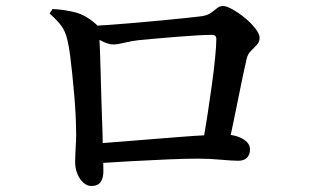

<svg xmlns="http://www.w3.org/2000/svg" viewBox="-20 -663 1040 639"><path d="M654 -183Q662 -225 670 -277Q678 -329 685 -379.5Q692 -430 696 -471.5Q700 -513 700 -533Q700 -547 686 -547Q665 -547 632 -545Q599 -543 562 -540Q525 -537 492 -534Q459 -531 439 -529Q415 -526 393 -520.5Q371 -515 357 -515Q341 -515 317.5 -527Q294 -539 276 -553V-576Q300 -577 341 -580Q382 -583 429.5 -587Q477 -591 522.5 -595.5Q568 -600 602.5 -603.5Q637 -607 651 -609Q671 -612 682 -620Q693 -628 702 -635.5Q711 -643 722 -643Q734 -643 754.5 -631.5Q775 -620 795.5 -603Q816 -586 830 -568Q844 -550 844 -537Q844 -524 835 -514Q826 -504 815.5 -494Q805 -484 801 -468Q796 -447 789 -413.5Q782 -380 774 -340.5Q766 -301 757.5 -259.5Q749 -218 740 -179ZM284 -44Q270 -44 257.5 -55Q245 -66 237.5 -84.5Q230 -103 230 -124Q230 -136 231 -154.5Q232 -173 233 -194Q234 -215 233 -235Q233 -254 231.5 -283.5Q230 -313 227 -347.5Q224 -382 220.5 -416.5Q217 -451 213 -481.5Q209 -512 204 -531Q198 -558 184.5 -576.5Q171 -595 145 -618L155 -633Q195 -631 230 -622Q265 -613 298 -584Q306 -577 307.5 -570.5Q309 -564 310 -550Q311 -534 312.5 -499.5Q314 -465 315 -420.5Q316 -376 317.5 -329.5Q319 -283 320.5 -241.5Q322 -200 322 -173Q323 -152 323.5 -134.5Q324 -117 324 -92Q324 -71 315 -57.5Q306 -44 284 -44ZM291 -185Q327 -187 375 -191Q423 -195 474.5 -199Q526 -203 575.5 -207Q625 -211 665 -213Q705 -215 730 -215Q751 -215 769.5 -209Q788 -203 800 -192Q812 -181 812 -166Q812 -149 802.5 -138.5Q793 -128 773 -128Q752 -128 715 -131.5Q678 -135 639 -135Q597 -135 539 -132.5Q481 -130 416.5 -126.5Q352 -123 291 -119Z"/></svg>

Font: Noto Serif KR SemiBold
Style: Regular
Weight: 600
Designer: Ryoko NISHIZUKA 西塚涼子 (kana & ideographs); Frank Grießhammer (Latin, Greek & Cyrillic); Wenlong ZHANG 张文龙 (bopomofo); San
Foundry: Adobe
Version: Version 2.003-H1;hotconv 1.1.1;makeotfexe 2.6.0